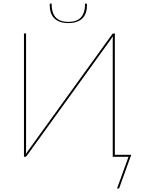

<svg xmlns="http://www.w3.org/2000/svg" viewBox="-20 -890 803 1090"><path d="M468 -870Q470.5 -870 472.2 -868.2Q474 -866.5 474 -862.5Q474 -839 468 -820Q462 -801 449.2 -787.5Q436.5 -774 416.2 -766.5Q396 -759 368 -759Q340 -759 319.8 -766.5Q299.5 -774 286.8 -787.5Q274 -801 268 -820Q262 -839 262 -862.5Q262 -866.5 263.8 -868.2Q265.5 -870 268 -870H273Q273 -817 296.2 -791.5Q319.5 -766 368 -766Q416.5 -766 439.8 -791.5Q463 -817 463 -870ZM725 -11 656 180H644.5L709.5 0H620V-643Q620 -653.5 620 -663.5Q620 -673.5 621 -684Q615.5 -675.5 611 -669.2Q606.5 -663 601.5 -656L130.5 -3.5Q128 0 123.5 0H116V-700H128V-57Q128 -46.5 128 -36.5Q128 -26.5 127 -16Q132.5 -24.5 137 -30.8Q141.5 -37 146.5 -44L617.5 -696.5Q620 -700 624.5 -700H632V-11Z"/></svg>

Font: Lato 2
Style: Regular
Weight: 100
Designer: Lukasz Dziedzic with Adam Twardoch and Botio Nikoltchev
Foundry: tyPoland Lukasz Dziedzic
Version: Version 2.015; 2015-08-06; http://www.latofonts.com/